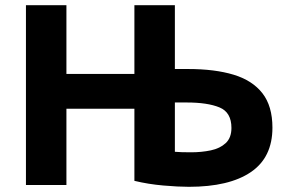

<svg xmlns="http://www.w3.org/2000/svg" viewBox="-20 -713 1115 740"><path d="M708 7Q667 7 609.5 2Q552 -3 498 -16V-294H236V0H80V-693H236V-428H498V-693H654V-447H705Q808 -447 880.5 -425Q953 -403 991.5 -353.5Q1030 -304 1030 -221Q1030 -106 946.5 -49.5Q863 7 708 7ZM716 -126Q757 -126 792.5 -133.5Q828 -141 850 -161.5Q872 -182 872 -220Q872 -280 826 -299Q780 -318 700 -318H654V-128Q665 -127 680.5 -126.5Q696 -126 716 -126Z"/></svg>

Font: Ubuntu Sans ExtraBold
Style: Regular
Weight: 800
Designer: Dalton Maag Ltd
Foundry: Dalton Maag Ltd
Version: Version 1.006; ttfautohint (v1.8.4.7-5d5b)